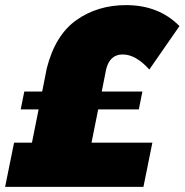

<svg xmlns="http://www.w3.org/2000/svg" viewBox="-55 -731 722 751"><path d="M506 0H-35L0 -173H70L96 -303H26L40 -373H110L128 -464Q161 -594 244 -652.5Q327 -711 438 -711Q566 -711 647 -629L529 -459Q476 -518 425 -518Q374 -518 360 -459L343 -373H502L488 -303H329L303 -173H541Z"/></svg>

Font: Argentum Sans Black
Style: Italic
Weight: 900
Italic angle: -11°
Designer: Julieta Ulanovsky (font), Cristiano Sobral (main changes and remaster)
Foundry: Julieta Ulanovsky (font), Cristiano Sobral (main changes and remaster)
Version: Version 2.007;June 15, 2022;FontCreator 14.0.0.2814 64-bit; 